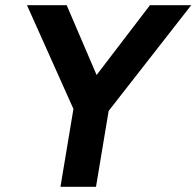

<svg xmlns="http://www.w3.org/2000/svg" viewBox="-20 -720 757 740"><path d="M396 -289 269 -322 558 -700H717ZM213 0 269 -336H406L350 0ZM268 -289 84 -700H237L399 -322Z"/></svg>

Font: Figtree Light
Style: Bold Italic
Weight: 700
Italic angle: -9.5°
Version: Version 2.000